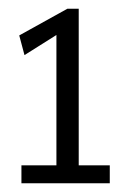

<svg xmlns="http://www.w3.org/2000/svg" viewBox="-20 -789 294 439"><path d="M29 -370V-411H109V-709L36 -663L24 -708L134 -769H160V-411H231V-370Z"/></svg>

Font: Georama Condensed
Style: Regular
Weight: 400
Width: 3
Designer: Jean-Baptiste Levee
Foundry: Production Type
Version: Version 1.000